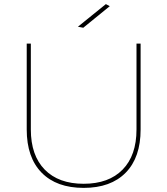

<svg xmlns="http://www.w3.org/2000/svg" viewBox="-20 -911 814 934"><path d="M387 -17Q509 -17 576.5 -86Q644 -155 644 -281V-699H664V-281Q664 -145 591.5 -71Q519 3 387 3Q255 3 182.5 -71Q110 -145 110 -281V-699H130V-281Q130 -155 197.5 -86Q265 -17 387 -17ZM514 -881 385 -776 359 -781 495 -891Z"/></svg>

Font: Montserrat-Arabic Thin
Style: Regular
Weight: 250
Designer: Mohamed Gaber
Foundry: Kief Type Foundry
Version: Version 5.008